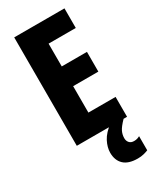

<svg xmlns="http://www.w3.org/2000/svg" viewBox="-236 -786 906 1095"><g transform="rotate(-30 217.0 -238.5)"><path d="M393 0H62V-714H393V-585H214V-435H380V-305H214V-131H393ZM318 98Q318 116 328.5 128Q339 140 359 140Q372 140 381 137Q390 134 397 130V223Q385 228 367.5 232.5Q350 237 328 237Q267 237 237 208.5Q207 180 207 130Q207 95 226.5 57Q246 19 294 -16L370 0Q338 33 328 54Q318 75 318 98Z"/></g></svg>

Font: Noto Sans Arabic ExtCond ExtBd
Style: Regular
Weight: 800
Width: 2
Designer: Monotype Design Team, Nadine Chahine, Nizar Qandah and Khaled Hosny
Foundry: Monotype Imaging Inc.
Version: Version 2.012; ttfautohint (v1.8.4.7-5d5b)